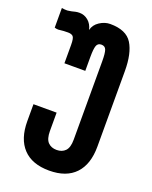

<svg xmlns="http://www.w3.org/2000/svg" viewBox="-135 -783 687 865"><g transform="rotate(20 208.0 -350.5)"><path d="M242 -708Q319 -708 347.5 -662Q376 -616 376 -531V-169Q376 -84 333 -38.5Q290 7 208 7Q126 7 83 -38.5Q40 -84 40 -169V-250H151V-162Q151 -124 166.5 -108Q182 -92 208 -92Q234 -92 249.5 -108Q265 -124 265 -162V-538Q265 -576 259.5 -591.5Q254 -607 236 -607Q219 -607 213.5 -591.5Q208 -576 208 -538V-471H108V-559Q108 -591 100.5 -599Q93 -607 76 -607Q53 -607 40 -605Q35 -604 30 -604Q21 -604 12 -607V-701Q25 -699 34 -699H40Q50 -700 58.5 -702Q67 -704 75 -706Q83 -708 95 -708Q118 -708 136.5 -692.5Q155 -677 161 -650Q167 -676 191.5 -692Q216 -708 242 -708Z"/></g></svg>

Font: Bebas Neue Bold
Style: Regular
Weight: 700
Designer: Ryoichi Tsunekawa & LGV (GE)
Foundry: Free Software Foundation, Inc.
Version: Version 1.003 August 13, 2016